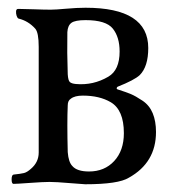

<svg xmlns="http://www.w3.org/2000/svg" viewBox="-20 -473 481 496"><path d="M300 -129Q300 -189 266 -209Q237 -226 194 -226Q173 -226 163 -218Q155 -213 155 -201Q153 -157 155 -80Q157 -54 167 -44Q179 -30 210 -30Q250 -30 275 -57Q300 -84 300 -129ZM200 3Q195 3 160 0Q125 -3 108 -3Q92 -3 57.5 -0.5Q23 2 15 2Q10 2 10 -9.5Q10 -21 15 -22Q34 -24 42 -26Q50 -28 60 -37Q80 -54 80 -79V-352Q80 -389 71 -399Q53 -419 28 -425Q25 -426 23 -432Q21 -438 21.5 -444Q22 -450 27 -450Q41 -450 67.5 -449Q94 -448 111 -448Q123 -448 151 -450.5Q179 -453 201 -453Q363 -453 363 -349Q363 -301 341 -279Q327 -266 284 -249Q282 -248 281.5 -245.5Q281 -243 284 -242Q306 -235 318 -230Q330 -225 348 -213Q366 -201 374.5 -180.5Q383 -160 383 -132Q383 -53 313 -14Q286 3 200 3ZM155 -281Q156 -265 160.5 -261Q165 -257 176 -256Q221 -252 260 -275Q289 -292 289 -340Q289 -377 271.5 -399Q254 -421 201 -421Q174 -421 164.5 -414Q155 -407 154 -390Q153 -337 155 -281Z"/></svg>

Font: EB Garamond 12 All SC
Style: AllSC
Weight: 400
Version: Version 0.016 ; ttfautohint (v0.97) -l 8 -r 50 -G 200 -x 0 -